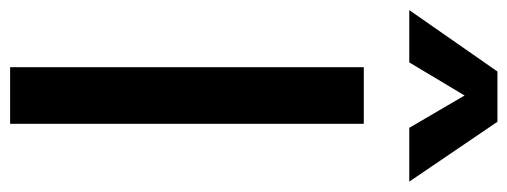

<svg xmlns="http://www.w3.org/2000/svg" viewBox="-354 -672 1004 380"><g transform="rotate(90 148.0 -482.0)"><path d="M91 0V-700H203V0ZM-22 -790 99.5 -964.5H199L317.5 -790H211L147 -899.5L81.5 -790Z"/></g></svg>

Font: Geologica EX
Style: Regular
Weight: 400
Designer: Sindre Bremnes, Frode Helland
Foundry: Monokrom Skriftforlag AS
Version: Version 1.010;gftools[0.9.28]